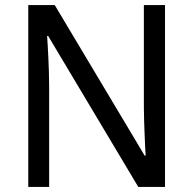

<svg xmlns="http://www.w3.org/2000/svg" viewBox="-20 -734 759 754"><path d="M628 0H523L169 -593H165Q166 -575 167.5 -553Q169 -531 170 -505.5Q171 -480 172 -453Q173 -426 173 -399V0H91V-714H195L548 -123H552Q551 -135 550 -156.5Q549 -178 548 -204.5Q547 -231 546 -259Q545 -287 545 -311V-714H628Z"/></svg>

Font: Noto Sans Display
Style: Regular
Weight: 400
Designer: Monotype Design Team
Foundry: Monotype Imaging Inc.
Version: Version 2.003